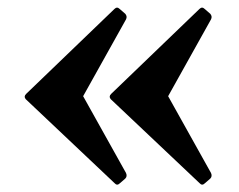

<svg xmlns="http://www.w3.org/2000/svg" viewBox="-20 -502 642 515"><path d="M515 -11 277 -236Q271 -243 278 -250L515 -478Q522 -485 529 -478L544 -465Q550 -458 546 -450L431 -244L546 -38Q550 -29 544 -23L529 -10Q522 -3 515 -11ZM287 -11 49 -236Q43 -243 50 -250L287 -478Q294 -485 301 -478L316 -465Q322 -458 318 -450L203 -244L318 -38Q322 -29 316 -23L301 -10Q294 -3 287 -11Z"/></svg>

Font: Hahmlet
Style: Bold
Weight: 700
Designer: Minjoo Ham & Mark Frömberg
Foundry: hypertype
Version: Version 1.002; ttfautohint (v1.8.3)